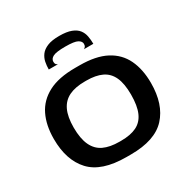

<svg xmlns="http://www.w3.org/2000/svg" viewBox="-185 -986 1129 1157"><g transform="rotate(-30 379.5 -407.5)"><path d="M367 10Q195 10 118.5 -72.5Q42 -155 42 -303Q42 -398 75.5 -466.5Q109 -535 180.5 -572.5Q252 -610 367 -610H398Q511 -610 581.5 -573Q652 -536 685 -467Q718 -398 718 -303Q718 -155 642 -72.5Q566 10 398 10ZM377 -91H388Q454 -91 496 -111.5Q538 -132 558.5 -178.5Q579 -225 579 -303Q579 -379 558 -424.5Q537 -470 494.5 -490Q452 -510 388 -510H377Q310 -510 266.5 -489Q223 -468 201.5 -422.5Q180 -377 180 -303Q180 -226 202 -179Q224 -132 267.5 -111.5Q311 -91 377 -91ZM380 -825Q328 -825 297 -812Q266 -799 250.5 -778Q235 -757 230 -732Q225 -707 225 -681H289Q283 -683 277.5 -689Q272 -695 272 -707Q272 -728 294.5 -739.5Q317 -751 380 -751Q443 -751 464.5 -739Q486 -727 486 -709Q486 -697 480.5 -690Q475 -683 469 -681H535Q535 -709 530 -735Q525 -761 509.5 -781Q494 -801 463 -813Q432 -825 380 -825Z"/></g></svg>

Font: Red Rose SemiBold
Style: Regular
Weight: 600
Designer: Jaikishan Patel
Version: Version 2.000